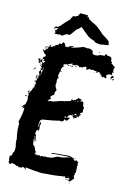

<svg xmlns="http://www.w3.org/2000/svg" viewBox="-136 -964 731 1057"><g transform="rotate(15 229.5 -435.5)"><path d="M255.9 -722.7V-718.8Q257.8 -718.8 261.7 -720.7Q272 -718.8 273.4 -718.8L281.2 -720.7Q302.2 -720.7 308.6 -705.1Q308.6 -703.1 306.6 -703.1Q306.6 -693.4 326.2 -693.4Q343.8 -694.8 351.6 -703.1Q353.5 -703.1 353.5 -701.2L363.3 -703.1H375Q375 -708.5 380.9 -714.8Q388.7 -712.9 388.7 -707Q390.6 -707 390.6 -709Q416 -709 416 -695.3Q418 -687.5 418 -681.6H419.9L423.8 -683.6V-675.8L421.9 -671.9Q428.2 -671.9 447.3 -656.2Q443.4 -648.4 441.4 -648.4L443.4 -644.5V-642.6L441.4 -632.8Q445.3 -630.9 447.3 -630.9V-627Q439.5 -627 439.5 -623Q443.4 -615.2 443.4 -611.3H439.5Q437.5 -611.3 437.5 -613.3Q412.1 -609.9 412.1 -599.6Q416 -593.3 416 -587.9L412.1 -585.9H408.2Q403.3 -589.8 402.3 -589.8H396.5V-585.9H394.5Q384.8 -590.8 384.8 -599.6H380.9L377 -597.7Q377 -609.4 363.3 -609.4V-605.5L359.4 -607.4H357.4V-605.5H361.3V-601.6H355.5V-609.4H353.5Q343.8 -609.4 330.1 -613.3Q330.1 -609.4 326.2 -609.4H322.3L316.4 -613.3L298.8 -603.5H296.9Q296.9 -612.3 294.9 -615.2Q296.9 -615.2 296.9 -617.2Q293 -617.2 293 -619.1Q278.8 -615.7 273.4 -609.4H259.8V-605.5H257.8Q257.8 -615.2 234.4 -615.2L232.4 -611.3Q234.4 -611.3 234.4 -609.4H232.4L220.7 -611.3V-607.4H216.8V-617.2Q195.3 -607.4 193.4 -607.4V-603.5H201.2V-599.6H195.3Q192.4 -599.6 189.5 -605.5Q169.9 -601.6 169.9 -597.7V-589.8H175.8V-585.9H173.8L169.9 -587.9Q162.1 -574.2 162.1 -568.4V-564.5Q162.1 -560.5 168 -560.5V-556.6H164.1L160.2 -558.6Q160.2 -551.3 156.2 -531.2Q157.2 -523.4 162.1 -523.4V-519.5Q156.2 -519.5 156.2 -503.9L158.2 -492.2L156.2 -482.4Q156.2 -470.2 168 -455.1V-447.3Q162.1 -447.3 162.1 -427.7Q164.1 -423.8 164.1 -421.9H160.2L156.2 -423.8Q156.2 -418 146.5 -412.1V-400.4L150.4 -402.3L152.3 -398.4Q143.1 -395 138.7 -384.8H136.7V-382.8H144.5L150.4 -386.7H166Q206.1 -402.3 222.7 -404.3Q222.7 -406.2 224.6 -406.2Q226.6 -406.2 226.6 -404.3Q244.6 -412.1 248 -412.1Q248 -410.2 250 -410.2Q250 -413.1 261.7 -416Q259.8 -419.9 259.8 -421.9L265.6 -425.8L273.4 -419.9Q273.4 -425.8 277.3 -425.8H283.2Q283.2 -429.7 293 -435.5Q293 -441.4 296.9 -441.4Q306.6 -440.9 306.6 -437.5L310.5 -439.5H312.5L316.4 -437.5L310.5 -427.7V-425.8L320.3 -429.7Q332 -429.7 332 -406.2V-404.3Q339.8 -403.3 339.8 -398.4V-396.5Q339.8 -394.5 337.9 -394.5Q337.9 -392.6 339.8 -392.6L337.9 -384.8L339.8 -371.1Q326.2 -366.2 326.2 -357.4L330.1 -359.4H332V-355.5Q332 -351.6 326.2 -351.6L328.1 -347.7Q328.1 -345.2 318.4 -339.8Q318.4 -341.8 316.4 -341.8Q316.4 -331.5 300.8 -328.1V-324.2H298.8Q298.8 -335.9 289.1 -335.9L291 -345.7H289.1Q285.2 -345.7 285.2 -339.8H281.2L277.3 -341.8Q277.3 -337.4 269.5 -335.9Q269.5 -333 259.8 -320.3H261.7Q268.1 -324.2 273.4 -324.2V-322.3L277.3 -324.2H279.3V-320.3Q275.9 -320.3 269.5 -306.6L265.6 -304.7H261.7Q256.8 -308.6 255.9 -308.6H252Q252 -293 232.4 -293L228.5 -294.9Q206.1 -287.1 130.9 -275.4V-269.5L127 -271.5Q124 -269 121.1 -248L123 -244.1L121.1 -234.4V-230.5H123Q123 -235.4 127 -244.1Q125 -251 125 -252Q127 -255.4 127 -259.8H130.9Q131.3 -252 134.8 -252L130.9 -242.2Q132.8 -231.4 132.8 -224.6V-218.8Q132.8 -216.8 130.9 -216.8L132.8 -212.9V-210.9H128.9V-216.8Q125 -216.8 117.2 -205.1Q117.2 -203.1 119.1 -203.1L117.2 -193.4V-185.5Q118.2 -185.5 123 -189.5Q123 -188 128.9 -148.4H125Q125 -160.2 117.2 -162.1V-160.2Q121.6 -127 123 -127Q132.8 -127 142.6 -97.7Q144.5 -97.7 148.4 -95.7L142.6 -82Q152.8 -80.1 154.3 -80.1Q158.2 -82 160.2 -82L158.2 -78.1H160.2L166 -82Q175.8 -82 175.8 -76.2H177.7Q177.7 -82 191.4 -82V-80.1L205.1 -84L209 -82Q212.9 -84 214.8 -84V-82Q227.1 -85.9 230.5 -85.9V-84Q236.8 -84 271.5 -101.6V-99.6L275.4 -101.6H289.1Q293.9 -101.6 332 -113.3Q332 -111.3 334 -111.3V-115.2H318.4Q232.4 -110.4 232.4 -105.5V-111.3Q246.1 -115.2 328.1 -121.1Q347.7 -119.1 347.7 -115.2L351.6 -117.2Q354.5 -117.2 363.3 -103.5H369.1Q373 -103.5 373 -109.4Q379.9 -101.6 386.7 -101.6V-91.8Q386.7 -89.8 384.8 -89.8Q388.7 -83.5 388.7 -80.1L384.8 -72.3Q388.7 -72.3 388.7 -66.4L386.7 -62.5Q388.7 -58.6 388.7 -56.6H386.7L388.7 -52.7V-43L382.8 -33.2H386.7V-29.3L382.8 -23.4Q384.8 -19.5 384.8 -17.6H382.8L388.7 -7.8Q369.6 15.1 367.2 15.6Q363.3 15.6 363.3 9.8L359.4 11.7H355.5V5.9H359.4L363.3 7.8V-2L339.8 2L337.9 -2Q339.8 -2 339.8 -3.9Q335.9 -5.9 334 -5.9L326.2 -2V-3.9Q292 3.9 207 9.8Q157.2 7.8 113.3 2L119.1 13.7H117.2Q109.4 3.9 95.7 3.9Q93.8 7.8 93.8 9.8H80.1L76.2 11.7Q76.2 5.9 64.5 5.9Q64.5 7.8 62.5 7.8Q62.5 2 33.2 -2Q33.2 5.9 27.3 5.9Q18.6 5.9 15.6 -5.9L17.6 -9.8Q13.7 -17.6 13.7 -31.2V-37.1Q20.5 -37.1 25.4 -46.9V-58.6Q33.2 -58.6 33.2 -85.9Q31.2 -102.5 27.3 -115.2Q29.3 -119.1 29.3 -121.1Q25.4 -121.1 25.4 -125L27.3 -134.8Q17.6 -175.8 17.6 -203.1V-220.7Q11.7 -228.5 11.7 -232.4Q23.4 -277.3 23.4 -308.6L21.5 -312.5L17.6 -310.5Q11.2 -314.5 7.8 -314.5V-318.4H11.7L15.6 -316.4L17.6 -320.3H11.7V-324.2Q25.4 -330.6 25.4 -343.8Q27.3 -350.6 27.3 -351.6V-357.4H29.3Q29.3 -361.3 25.4 -377L27.3 -390.6Q23.4 -390.6 23.4 -394.5Q30.3 -397.9 46.9 -445.3Q44.9 -445.3 44.9 -447.3Q48.8 -447.3 48.8 -462.9Q44.9 -462.9 44.9 -468.8H41L37.1 -466.8V-470.7Q40 -470.7 44.9 -474.6Q44.9 -472.7 46.9 -472.7Q49.3 -490.7 54.7 -494.1L52.7 -498V-511.7Q52.7 -513.7 54.7 -513.7Q48.8 -523.4 48.8 -527.3Q51.8 -527.3 56.6 -535.2Q54.7 -535.2 54.7 -537.1H56.6L52.7 -544.9Q55.7 -544.9 58.6 -550.8V-552.7Q52.7 -552.7 52.7 -558.6L56.6 -566.4Q50.8 -566.4 50.8 -570.3Q54.7 -570.3 54.7 -574.2V-576.2Q54.7 -580.1 39.1 -582V-578.1Q44.9 -578.1 44.9 -574.2V-572.3Q34.7 -572.3 31.2 -580.1Q35.2 -580.1 35.2 -584Q30.3 -589.8 27.3 -589.8V-593.8Q30.8 -593.8 37.1 -599.6L39.1 -587.9H41Q42 -595.7 46.9 -595.7H50.8V-584L58.6 -578.1Q63.5 -579.1 68.4 -591.8H66.4Q60.1 -587.9 56.6 -587.9V-589.8L60.5 -595.7V-597.7Q55.2 -597.7 48.8 -601.6L52.7 -609.4Q50.8 -609.4 50.8 -611.3Q62.5 -611.3 62.5 -623V-625Q53.2 -625 39.1 -648.4L44.9 -652.3V-646.5H50.8Q50.8 -649.4 54.7 -654.3V-656.2H50.8Q51.3 -660.2 54.7 -660.2Q55.2 -656.2 58.6 -656.2L64.5 -664.1V-666L62.5 -669.9L50.8 -664.1H46.9Q46.9 -669.9 62.5 -671.9Q66.4 -669.9 68.4 -669.9Q68.4 -685.5 74.2 -685.5H76.2V-683.6L72.3 -677.7L76.2 -675.8H78.1L87.9 -677.7L85.9 -681.6L89.8 -683.6Q90.3 -679.7 93.8 -679.7Q93.8 -688.5 109.4 -695.3Q113.3 -693.4 115.2 -693.4L113.3 -697.3Q116.2 -705.1 119.1 -705.1H130.9Q130.9 -708.5 136.7 -716.8H138.7Q149.4 -713.4 154.3 -695.3L158.2 -697.3H160.2L164.1 -695.3Q164.1 -699.2 187.5 -709H197.3V-705.1L187.5 -703.1V-699.2Q223.1 -708.5 255.9 -722.7ZM341.8 -714.8H345.7V-710.9H341.8ZM169.9 -699.2V-697.3H173.8V-699.2ZM64.5 -654.3V-652.3H68.4V-654.3ZM234.4 -609.4H240.2V-601.6H236.3L238.3 -605.5Q234.4 -605.5 234.4 -609.4ZM378.9 -605.5V-601.6H380.9V-605.5ZM445.3 -607.4H453.1V-597.7L443.4 -595.7L445.3 -591.8V-587.9H443.4Q440.4 -587.9 437.5 -595.7Q441.4 -607.4 445.3 -607.4ZM205.1 -603.5H209V-599.6H205.1ZM212.9 -603.5H222.7Q222.7 -599.6 218.8 -599.6H212.9ZM341.8 -599.6H345.7V-597.7H341.8ZM378.9 -597.7Q382.8 -597.2 382.8 -593.8H378.9ZM453.1 -591.8H459V-589.8Q459 -585.4 449.2 -584V-587.9Q453.1 -587.9 453.1 -591.8ZM46.9 -570.3V-566.4H43Q43.5 -570.3 46.9 -570.3ZM44.9 -562.5H50.8Q50.8 -558.6 46.9 -558.6ZM66.4 -554.7 64.5 -543H68.4V-554.7ZM25.4 -543H27.3V-541Q27.3 -538.1 15.6 -529.3V-531.2Q22.5 -543 25.4 -543ZM58.6 -537.1Q60.5 -533.7 60.5 -527.3H66.4V-541H64.5Q59.6 -537.1 58.6 -537.1ZM160.2 -531.2H164.1V-529.3H160.2ZM60.5 -525.4V-523.4Q62.5 -519.5 62.5 -517.6H64.5V-525.4ZM56.6 -515.6V-505.9Q60.5 -505.9 60.5 -509.8V-515.6ZM44.9 -505.9 48.8 -488.3H43V-494.1L41 -503.9ZM41 -486.3Q44.9 -485.8 44.9 -482.4H41ZM37.1 -453.1H41V-451.2H37.1ZM46.9 -437.5V-431.6H48.8V-437.5ZM298.8 -427.7V-423.8H300.8V-427.7ZM293 -421.9 296.9 -419.9V-425.8Q293 -425.3 293 -421.9ZM283.2 -418V-416H287.1V-418ZM25.4 -412.1Q25.4 -410.2 27.3 -410.2Q24.9 -398.4 21.5 -398.4L19.5 -402.3V-406.2Q19.5 -409.2 25.4 -412.1ZM13.7 -382.8H17.6V-377H9.8V-378.9Q10.3 -382.8 13.7 -382.8ZM296.9 -351.6Q296.9 -348.6 302.7 -345.7L308.6 -349.6Q306.6 -353.5 306.6 -355.5Q301.8 -351.6 296.9 -351.6ZM308.6 -347.7V-345.7H312.5V-347.7ZM308.6 -343.8V-339.8Q312.5 -339.8 312.5 -343.8ZM293 -341.8V-337.9H294.9V-341.8ZM296.9 -341.8V-339.8H300.8V-341.8ZM300.8 -335.9V-332H302.7V-335.9ZM324.2 -337.9H328.1V-335.9H324.2ZM248 -320.3 252 -318.4H253.9L257.8 -320.3Q255.9 -324.2 255.9 -326.2Q248 -323.2 248 -320.3ZM127 -236.3V-232.4H128.9V-236.3ZM117.2 -179.7V-177.7L119.1 -173.8Q117.2 -170.4 117.2 -166V-164.1H119.1L121.1 -173.8V-175.8Q121.1 -179.7 117.2 -179.7ZM132.8 -158.2H134.8V-154.3H132.8ZM365.2 -119.1 367.2 -115.2H361.3Q361.8 -119.1 365.2 -119.1ZM349.6 -7.8V-5.9H357.4V-7.8ZM347.7 5.9H349.6V7.8Q349.6 11.7 345.7 11.7L343.8 7.8ZM365.2 21.5H369.1V25.4Q365.2 25.4 365.2 21.5ZM80.1 -750Q80.1 -751.5 77.6 -751.5L82 -757.8V-759.3L77.6 -757.8H75.7V-759.3L80.1 -764.2Q80.1 -765.1 71.3 -772H75.7Q76.7 -772 82 -769Q83.5 -780.3 90.8 -780.3L88.9 -783.2Q71.3 -783.2 71.3 -776.9H68.8V-780.3Q68.8 -788.6 77.6 -791H88.9V-794.4Q98.1 -799.8 101.6 -805.2Q122.1 -830.1 141.1 -848.1Q148.4 -870.6 156.2 -871.6L160.6 -870.1L180.7 -879.9L178.2 -882.8V-886.2Q185.1 -886.2 185.1 -895.5H228.5Q228.5 -891.6 230.5 -882.8H232.9V-886.2H237.3Q237.3 -878.9 245.6 -873.5Q265.1 -864.7 265.1 -862.3Q285.2 -859.9 335.4 -813.5Q378.9 -789.1 378.9 -780.3L377 -776.9Q379.9 -776.9 381.3 -765.6L334.5 -757.8Q305.7 -757.8 296.9 -769Q275.9 -774.4 261.7 -783.2L211.9 -824.2Q195.3 -805.2 189.9 -805.2Q162.6 -764.2 157.2 -764.2H154.8L144 -765.6Q122.1 -752.4 122.1 -750H117.7Q113.8 -750 113.3 -752.9Z"/></g></svg>

Font: Mister Brush
Style: Regular
Weight: 400
Designer: GGBotNet
Foundry: GGBotNet
Version: 1.00